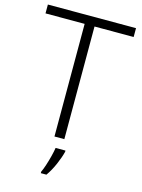

<svg xmlns="http://www.w3.org/2000/svg" viewBox="-136 -857 804 1090"><g transform="rotate(15 265.5 -312.5)"><path d="M294 -66H236V-728H6V-780H524V-728H294ZM317 2Q309 35 290.5 78Q272 121 248 155H215V146Q223 130 232 102.5Q241 75 248.5 45.5Q256 16 259 -5H317Z"/></g></svg>

Font: Noto Sans Malayalam UI Light
Style: Regular
Weight: 300
Designer: Jelle Bosma - Monotype Design Team
Foundry: Monotype Imaging Inc.
Version: Version 2.104; ttfautohint (v1.8.4.7-5d5b)